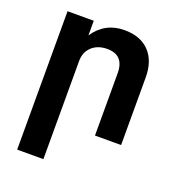

<svg xmlns="http://www.w3.org/2000/svg" viewBox="-135 -657 883 965"><g transform="rotate(20 306.5 -174.5)"><path d="M317.9 -430.2Q267.6 -430.2 236.3 -401.4Q205.1 -372.6 205.1 -324.2V200.2H64.9V-540H205.1V-461.9Q263.7 -548.8 367.2 -548.8Q453.1 -548.8 500.5 -499.3Q547.9 -449.7 547.9 -361.8V0H408.2V-333Q408.2 -430.2 317.9 -430.2Z"/></g></svg>

Font: Miedinger*
Style: Bold
Weight: 700
Version: Version 001.000